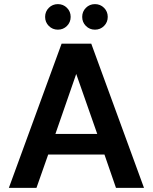

<svg xmlns="http://www.w3.org/2000/svg" viewBox="-20 -912 741 932"><path d="M23 0 279 -700H423L679 0H543L487 -162H214L157 0ZM249 -262H452L350 -553ZM441 -768Q415 -768 397 -786Q379 -804 379 -830Q379 -856 397 -874Q415 -892 441 -892Q467 -892 485 -874Q503 -856 503 -830Q503 -804 485 -786Q467 -768 441 -768ZM261 -768Q235 -768 217 -786Q199 -804 199 -830Q199 -856 217 -874Q235 -892 261 -892Q287 -892 305 -874Q323 -856 323 -830Q323 -804 305 -786Q287 -768 261 -768Z"/></svg>

Font: DeepMind Sans
Style: Bold
Weight: 700
Designer: Jonny Pinhorn / Modifications: Colophon Foundry
Foundry: Colophon Foundry
Version: Version 1.002; ttfautohint (v1.8.2)